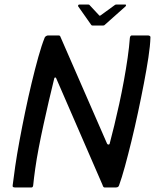

<svg xmlns="http://www.w3.org/2000/svg" viewBox="-20 -830 686 850"><path d="M454 -194Q456 -190 460.5 -190Q465 -190 466 -196Q475 -230 486 -275Q497 -320 508 -370.5Q519 -421 528.5 -473Q538 -525 545 -573.5Q552 -622 555 -663Q557 -673 563 -673H636Q640 -673 643.5 -670.5Q647 -668 646 -664Q645 -628 637 -575.5Q629 -523 617 -460.5Q605 -398 591 -332.5Q577 -267 562 -205.5Q547 -144 533 -93Q519 -42 507 -9Q505 -3 500.5 -1.5Q496 0 491 0H443Q437 0 434 -11L229 -483Q228 -487 224.5 -487Q221 -487 220 -482Q208 -434 196 -382Q184 -330 172.5 -277.5Q161 -225 151.5 -175.5Q142 -126 136 -83.5Q130 -41 127 -10Q126 0 119 0H48Q43 0 39 -1.5Q35 -3 36 -9Q40 -43 47.5 -94.5Q55 -146 66.5 -208Q78 -270 91.5 -335Q105 -400 120 -462.5Q135 -525 149.5 -577Q164 -629 178 -664Q180 -668 184.5 -670.5Q189 -673 192 -673H240Q246 -673 248 -666ZM389 -717Q385 -717 383 -721L326 -802Q325 -805 326.5 -807.5Q328 -810 332 -810H371Q376 -810 378 -806L418 -763Q421 -758 427 -763L486 -806Q490 -810 495 -810H534Q538 -810 538 -807.5Q538 -805 536 -802L445 -721Q442 -717 437 -717Z"/></svg>

Font: Glory Thin Medium
Style: Italic
Weight: 500
Italic angle: -12°
Version: Version 1.011